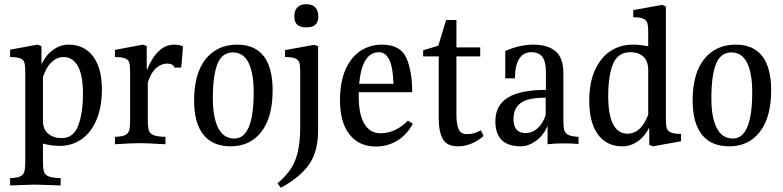

<svg xmlns="http://www.w3.org/2000/svg" viewBox="-20 -682 3717 912"><path d="M184 0V86Q184 119 189 134Q194 149 211.5 156Q229 163 268 164V199L217 197Q159 195 145 195Q131 195 77 197L28 199V164Q61 163 76 156Q91 149 95.5 133.5Q100 118 100 86V-345Q100 -372 95.5 -385.5Q91 -399 75.5 -405Q60 -411 28 -411V-446L158 -470L177 -463V-377Q198 -421 232.5 -445.5Q267 -470 305 -470Q380 -470 422 -414.5Q464 -359 464 -257Q464 -175 439 -114.5Q414 -54 368.5 -21.5Q323 11 263 11Q225 11 184 0ZM184 -316V-109Q184 -68 209 -47Q234 -26 273 -26Q329 -26 351.5 -85.5Q374 -145 374 -236Q374 -324 350 -367.5Q326 -411 282 -411Q250 -411 224.5 -386.5Q199 -362 184 -316Z M849 -462Q842 -362 840 -361H808Q807 -370 797.5 -375Q788 -380 774 -380Q747 -380 722.5 -359.5Q698 -339 682 -290V-111Q682 -78 687 -62.5Q692 -47 709.5 -40Q727 -33 766 -32V3Q756 2 738 2Q682 -2 644 -2Q606 -2 550 2L526 3V-32Q559 -33 574 -40Q589 -47 593.5 -62.5Q598 -78 598 -111V-345Q598 -372 593.5 -385.5Q589 -399 573.5 -405Q558 -411 526 -411V-445L659 -470L677 -463V-348Q727 -470 807 -470Q833 -470 849 -462Z M1275 -253Q1275 -125 1221.5 -56Q1168 13 1076 13Q990 13 946 -42.5Q902 -98 902 -205Q902 -333 957 -401.5Q1012 -470 1107 -470Q1190 -470 1232.5 -415.5Q1275 -361 1275 -253ZM991 -214Q991 -124 1016.5 -74Q1042 -24 1093 -24Q1185 -24 1185 -244Q1185 -335 1160.5 -384Q1136 -433 1086 -433Q1035 -433 1013 -378.5Q991 -324 991 -214Z M1492 -604Q1492 -577 1478 -564.5Q1464 -552 1435 -552Q1406 -552 1392 -564.5Q1378 -577 1378 -604Q1378 -632 1392.5 -647Q1407 -662 1435 -662Q1463 -662 1477.5 -647Q1492 -632 1492 -604ZM1491 -463V-63Q1491 39 1447.5 100Q1404 161 1314 210L1298 189Q1338 155 1361 120.5Q1384 86 1395 38Q1406 -10 1406 -81V-345Q1406 -372 1401.5 -385.5Q1397 -399 1381.5 -405Q1366 -411 1334 -411V-444L1472 -469Z M1941 -94Q1911 -40 1865.5 -13Q1820 14 1765 14Q1686 14 1640.5 -43Q1595 -100 1595 -205Q1595 -294 1622 -353.5Q1649 -413 1694 -441.5Q1739 -470 1794 -470Q1882 -470 1910 -407Q1938 -344 1938 -244H1684V-223Q1684 -138 1711 -93.5Q1738 -49 1787 -49Q1858 -49 1918 -109ZM1686 -284H1849Q1845 -434 1780 -434Q1700 -434 1686 -284Z M2277 -36Q2220 13 2154 13Q2103 13 2083.5 -21.5Q2064 -56 2064 -118V-414H1990V-443L2062 -465L2099 -587H2148V-457H2261V-414H2148V-137Q2148 -94 2158 -69.5Q2168 -45 2197 -45Q2217 -45 2231.5 -49Q2246 -53 2264 -63Z M2728 -32V2Q2694 -1 2661 -1Q2617 -1 2581 3V-85Q2563 -40 2526.5 -13.5Q2490 13 2454 13Q2333 13 2333 -106Q2333 -182 2392.5 -218.5Q2452 -255 2573 -255V-341Q2573 -389 2556.5 -411.5Q2540 -434 2503 -434Q2466 -434 2446 -402.5Q2426 -371 2426 -310H2380V-440Q2450 -470 2513 -470Q2582 -470 2619 -438.5Q2656 -407 2656 -334V-112Q2656 -79 2660.5 -63.5Q2665 -48 2680 -41Q2695 -34 2728 -32ZM2572 -136V-218Q2486 -218 2452.5 -192Q2419 -166 2419 -117Q2419 -50 2476 -50Q2508 -50 2533.5 -72.5Q2559 -95 2572 -136Z M3215 -46V-11L3082 13L3064 6V-76Q3042 -33 3008.5 -10Q2975 13 2937 13Q2861 13 2820 -43.5Q2779 -100 2779 -203Q2779 -290 2806.5 -350Q2834 -410 2880.5 -440Q2927 -470 2986 -470Q3021 -470 3059 -462V-532Q3059 -560 3054.5 -573.5Q3050 -587 3035 -593.5Q3020 -600 2988 -600V-634L3125 -659L3143 -651V-113Q3143 -86 3147.5 -72.5Q3152 -59 3167.5 -52.5Q3183 -46 3215 -46ZM3059 -137V-349Q3059 -391 3036.5 -412.5Q3014 -434 2975 -434Q2914 -434 2891.5 -377.5Q2869 -321 2869 -226Q2869 -138 2892 -92.5Q2915 -47 2960 -47Q3025 -47 3059 -137Z M3643 -253Q3643 -125 3589.5 -56Q3536 13 3444 13Q3358 13 3314 -42.5Q3270 -98 3270 -205Q3270 -333 3325 -401.5Q3380 -470 3475 -470Q3558 -470 3600.5 -415.5Q3643 -361 3643 -253ZM3359 -214Q3359 -124 3384.5 -74Q3410 -24 3461 -24Q3553 -24 3553 -244Q3553 -335 3528.5 -384Q3504 -433 3454 -433Q3403 -433 3381 -378.5Q3359 -324 3359 -214Z"/></svg>

Font: Gupter Medium
Style: Regular
Weight: 500
Designer: Octavio Pardo
Version: Version 1.000